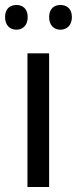

<svg xmlns="http://www.w3.org/2000/svg" viewBox="-31 -750 308 770"><path d="M166 -536.1H79.1V0H166ZM-10.7 -681.2C-10.7 -647.5 9.8 -630.9 35.2 -630.9C59.1 -630.9 80.1 -647.5 80.1 -681.2C80.1 -715.8 59.1 -730 35.2 -730C9.8 -730 -10.7 -715.8 -10.7 -681.2ZM166 -681.2C166 -647.5 187 -630.9 210.9 -630.9C236.3 -630.9 257.3 -647.5 257.3 -681.2C257.3 -715.8 236.3 -730 210.9 -730C187 -730 166 -715.8 166 -681.2Z"/></svg>

Font: Avrile Sans
Style: Regular
Weight: 400
Designer: Monotype Design Team, Google (font), Stefan Peev (BGR Cyrillic), Cristiano Sobral (main changes)
Foundry: The Avrile Sans Project Authors
Version: Version 3.110